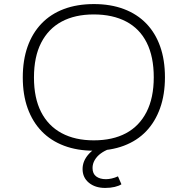

<svg xmlns="http://www.w3.org/2000/svg" viewBox="-20 -733 923 944"><path d="M441 8Q360 8 295 -16.5Q230 -41 185 -87.5Q140 -134 116 -200.5Q92 -267 92 -352Q92 -437 115.5 -503.5Q139 -570 184 -617Q229 -664 294 -688.5Q359 -713 442 -713Q524 -713 589 -688.5Q654 -664 699 -617.5Q744 -571 767.5 -504.5Q791 -438 791 -353Q791 -268 767 -201Q743 -134 698.5 -87.5Q654 -41 589 -16.5Q524 8 441 8ZM441 -43Q534 -43 599.5 -78Q665 -113 700.5 -182.5Q736 -252 736 -353Q736 -454 701.5 -523Q667 -592 600.5 -627Q534 -662 441 -662Q349 -662 283.5 -627Q218 -592 182.5 -523Q147 -454 147 -352Q147 -251 182 -182.5Q217 -114 283 -78.5Q349 -43 441 -43ZM497 191Q448 191 417 165.5Q386 140 386 98Q386 59 415 26Q444 -7 495 -28L516 0Q494 8 475.5 21.5Q457 35 446 53.5Q435 72 435 93Q435 121 453 134.5Q471 148 501 148Q514 148 529.5 144.5Q545 141 560 134L577 173Q565 181 544 186Q523 191 497 191Z"/></svg>

Font: Nunito Sans 7pt SemiExpanded ExtraLight
Style: Regular
Weight: 250
Width: 6
Designer: Vernon Adams
Foundry: Vernon Adams
Version: Version 3.101;gftools[0.9.27]